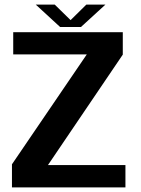

<svg xmlns="http://www.w3.org/2000/svg" viewBox="-20 -815 614 835"><path d="M32 0H525.5V-97H188.5L514 -577.5V-675H37.5V-578.5H357.5L32 -100.5ZM241.5 -697.5H332L438.5 -795H355.5L287 -727.5L218 -795H135.5Z"/></svg>

Font: Anybody UltraCondensed Thin SemiBold
Style: Regular
Weight: 600
Version: Version 1.111